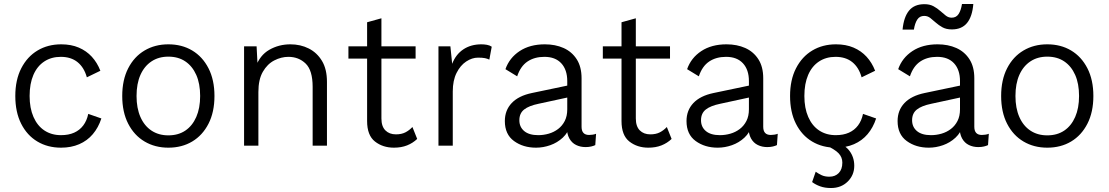

<svg xmlns="http://www.w3.org/2000/svg" viewBox="-20 -733 5578 966"><path d="M288 -510Q338 -510 376.5 -493.5Q415 -477 442 -447.5Q469 -418 485 -377L417 -344Q403 -394 370 -420.5Q337 -447 286 -447Q238 -447 202.5 -423.5Q167 -400 148 -356Q129 -312 129 -250Q129 -189 148.5 -144.5Q168 -100 203.5 -76.5Q239 -53 287 -53Q325 -53 353 -65.5Q381 -78 399 -102Q417 -126 424 -160L490 -137Q475 -91 447 -58Q419 -25 378.5 -7.5Q338 10 287 10Q220 10 168 -21Q116 -52 86.5 -110.5Q57 -169 57 -250Q57 -331 87 -389.5Q117 -448 169 -479Q221 -510 288 -510Z M827 -510Q895 -510 947 -479Q999 -448 1029 -389.5Q1059 -331 1059 -250Q1059 -169 1029 -110.5Q999 -52 947 -21Q895 10 827 10Q760 10 707.5 -21Q655 -52 625 -110.5Q595 -169 595 -250Q595 -331 625 -389.5Q655 -448 707.5 -479Q760 -510 827 -510ZM827 -448Q778 -448 742 -424Q706 -400 686.5 -356Q667 -312 667 -250Q667 -189 686.5 -144.5Q706 -100 742 -76Q778 -52 827 -52Q877 -52 912.5 -76Q948 -100 967.5 -144.5Q987 -189 987 -250Q987 -312 967.5 -356Q948 -400 912.5 -424Q877 -448 827 -448Z M1208 0V-500H1271L1277 -385L1266 -395Q1287 -455 1335 -482.5Q1383 -510 1441 -510Q1492 -510 1533.5 -489Q1575 -468 1600 -426.5Q1625 -385 1625 -321V0H1553V-296Q1553 -379 1518 -413Q1483 -447 1431 -447Q1395 -447 1360 -429Q1325 -411 1302.5 -372Q1280 -333 1280 -270V0Z M1899 -641V-137Q1899 -97 1919 -77Q1939 -57 1972 -57Q2000 -57 2019.5 -67Q2039 -77 2055 -94L2079 -34Q2057 -13 2028 -1.5Q1999 10 1962 10Q1906 10 1866.5 -21Q1827 -52 1827 -124V-621ZM2071 -500V-438H1733V-500Z M2186 0V-500H2246L2255 -412Q2273 -459 2311 -484.5Q2349 -510 2402 -510Q2416 -510 2430 -507.5Q2444 -505 2454 -498L2442 -433Q2432 -438 2419.5 -440.5Q2407 -443 2385 -443Q2355 -443 2325.5 -423.5Q2296 -404 2277 -366Q2258 -328 2258 -273V0Z M2834 -325Q2834 -382 2804 -414.5Q2774 -447 2719 -447Q2669 -447 2634 -423.5Q2599 -400 2582 -349L2523 -385Q2543 -442 2594.5 -476Q2646 -510 2721 -510Q2774 -510 2815.5 -491.5Q2857 -473 2881.5 -435Q2906 -397 2906 -339V-95Q2906 -54 2944 -54Q2952 -54 2962 -55.5Q2972 -57 2979 -60L2975 -3Q2967 1 2954.5 4Q2942 7 2926 7Q2900 7 2878.5 -3.5Q2857 -14 2844.5 -36.5Q2832 -59 2832 -93V-107L2850 -105Q2839 -66 2811.5 -40.5Q2784 -15 2748.5 -2.5Q2713 10 2677 10Q2612 10 2566 -23.5Q2520 -57 2520 -124Q2520 -178 2554.5 -214.5Q2589 -251 2656 -265L2847 -305V-245L2690 -211Q2641 -201 2617 -182Q2593 -163 2593 -128Q2593 -94 2617.5 -73.5Q2642 -53 2688 -53Q2715 -53 2741 -60.5Q2767 -68 2788 -84Q2809 -100 2821.5 -124.5Q2834 -149 2834 -183Z M3179 -641V-137Q3179 -97 3199 -77Q3219 -57 3252 -57Q3280 -57 3299.5 -67Q3319 -77 3335 -94L3359 -34Q3337 -13 3308 -1.5Q3279 10 3242 10Q3186 10 3146.5 -21Q3107 -52 3107 -124V-621ZM3351 -500V-438H3013V-500Z M3748 -325Q3748 -382 3718 -414.5Q3688 -447 3633 -447Q3583 -447 3548 -423.5Q3513 -400 3496 -349L3437 -385Q3457 -442 3508.5 -476Q3560 -510 3635 -510Q3688 -510 3729.5 -491.5Q3771 -473 3795.5 -435Q3820 -397 3820 -339V-95Q3820 -54 3858 -54Q3866 -54 3876 -55.5Q3886 -57 3893 -60L3889 -3Q3881 1 3868.5 4Q3856 7 3840 7Q3814 7 3792.5 -3.5Q3771 -14 3758.5 -36.5Q3746 -59 3746 -93V-107L3764 -105Q3753 -66 3725.5 -40.5Q3698 -15 3662.5 -2.5Q3627 10 3591 10Q3526 10 3480 -23.5Q3434 -57 3434 -124Q3434 -178 3468.5 -214.5Q3503 -251 3570 -265L3761 -305V-245L3604 -211Q3555 -201 3531 -182Q3507 -163 3507 -128Q3507 -94 3531.5 -73.5Q3556 -53 3602 -53Q3629 -53 3655 -60.5Q3681 -68 3702 -84Q3723 -100 3735.5 -124.5Q3748 -149 3748 -183Z M4186 -510Q4236 -510 4274.5 -493.5Q4313 -477 4340 -447.5Q4367 -418 4383 -377L4315 -344Q4301 -394 4268 -420.5Q4235 -447 4184 -447Q4136 -447 4100.5 -423.5Q4065 -400 4046 -356Q4027 -312 4027 -250Q4027 -189 4046.5 -144.5Q4066 -100 4101.5 -76.5Q4137 -53 4185 -53Q4223 -53 4251 -65.5Q4279 -78 4297 -102Q4315 -126 4322 -160L4388 -137Q4373 -91 4345 -58Q4317 -25 4276.5 -7.5Q4236 10 4185 10Q4118 10 4066 -21Q4014 -52 3984.5 -110.5Q3955 -169 3955 -250Q3955 -331 3985 -389.5Q4015 -448 4067 -479Q4119 -510 4186 -510ZM4131 -4 4171 -26Q4229 -7 4253.5 25.5Q4278 58 4278 101Q4278 148 4245 180.5Q4212 213 4161 213Q4130 213 4106.5 204.5Q4083 196 4066 183L4084 131Q4098 141 4114 148.5Q4130 156 4153 156Q4182 156 4200 137.5Q4218 119 4218 85Q4218 58 4199 38Q4180 18 4131 -4Z M4810 -325Q4810 -382 4780 -414.5Q4750 -447 4695 -447Q4645 -447 4610 -423.5Q4575 -400 4558 -349L4499 -385Q4519 -442 4570.5 -476Q4622 -510 4697 -510Q4750 -510 4791.5 -491.5Q4833 -473 4857.5 -435Q4882 -397 4882 -339V-95Q4882 -54 4920 -54Q4928 -54 4938 -55.5Q4948 -57 4955 -60L4951 -3Q4943 1 4930.5 4Q4918 7 4902 7Q4876 7 4854.5 -3.5Q4833 -14 4820.5 -36.5Q4808 -59 4808 -93V-107L4826 -105Q4815 -66 4787.5 -40.5Q4760 -15 4724.5 -2.5Q4689 10 4653 10Q4588 10 4542 -23.5Q4496 -57 4496 -124Q4496 -178 4530.5 -214.5Q4565 -251 4632 -265L4823 -305V-245L4666 -211Q4617 -201 4593 -182Q4569 -163 4569 -128Q4569 -94 4593.5 -73.5Q4618 -53 4664 -53Q4691 -53 4717 -60.5Q4743 -68 4764 -84Q4785 -100 4797.5 -124.5Q4810 -149 4810 -183ZM4877 -713Q4872 -650 4845.5 -617.5Q4819 -585 4769 -585Q4741 -585 4722 -595.5Q4703 -606 4688.5 -619Q4674 -632 4660.5 -642.5Q4647 -653 4630 -653Q4607 -653 4595 -634.5Q4583 -616 4578 -584H4521Q4527 -647 4553.5 -679.5Q4580 -712 4631 -712Q4658 -712 4677 -701.5Q4696 -691 4710.5 -678Q4725 -665 4738.5 -654.5Q4752 -644 4768 -644Q4791 -644 4803 -662.5Q4815 -681 4820 -713Z M5249 -510Q5317 -510 5369 -479Q5421 -448 5451 -389.5Q5481 -331 5481 -250Q5481 -169 5451 -110.5Q5421 -52 5369 -21Q5317 10 5249 10Q5182 10 5129.5 -21Q5077 -52 5047 -110.5Q5017 -169 5017 -250Q5017 -331 5047 -389.5Q5077 -448 5129.5 -479Q5182 -510 5249 -510ZM5249 -448Q5200 -448 5164 -424Q5128 -400 5108.5 -356Q5089 -312 5089 -250Q5089 -189 5108.5 -144.5Q5128 -100 5164 -76Q5200 -52 5249 -52Q5299 -52 5334.5 -76Q5370 -100 5389.5 -144.5Q5409 -189 5409 -250Q5409 -312 5389.5 -356Q5370 -400 5334.5 -424Q5299 -448 5249 -448Z"/></svg>

Font: Kantumruy Pro
Style: Regular
Weight: 400
Designer: Sovichet Tep
Foundry: Sovichet Tep
Version: Version 1.002